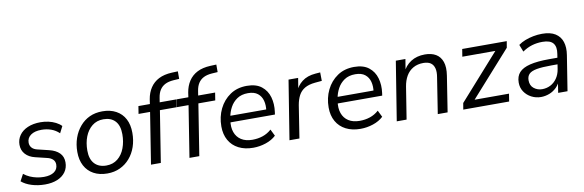

<svg xmlns="http://www.w3.org/2000/svg" viewBox="-50 -1129 4740 1558"><g transform="rotate(-10 2320.0 -349.5)"><path d="M223 9Q164 9 113 -7Q62 -23 30 -51L60 -107Q84 -88 110.5 -76.5Q137 -65 165.5 -59Q194 -53 224 -53Q278 -53 308.5 -74.5Q339 -96 339 -135Q339 -160 322.5 -176.5Q306 -193 275 -200L180 -223Q130 -235 101.5 -266.5Q73 -298 73 -344Q73 -387 97 -421.5Q121 -456 166 -475.5Q211 -495 272 -495Q305 -495 337 -488Q369 -481 396.5 -467Q424 -453 442 -434L414 -379Q385 -407 348 -420Q311 -433 269 -433Q213 -433 181 -410Q149 -387 149 -348Q149 -324 164 -306.5Q179 -289 209 -282L304 -259Q357 -246 386.5 -216.5Q416 -187 416 -140Q416 -94 392 -60.5Q368 -27 324.5 -9Q281 9 223 9Z M736 9Q671 9 623.5 -17Q576 -43 550.5 -91Q525 -139 525 -205Q525 -267 543.5 -319.5Q562 -372 596 -412Q630 -452 676.5 -473.5Q723 -495 782 -495Q847 -495 894.5 -469Q942 -443 967 -395.5Q992 -348 992 -281Q992 -219 974 -166.5Q956 -114 922 -74.5Q888 -35 841 -13Q794 9 736 9ZM739 -56Q794 -56 832.5 -87Q871 -118 890.5 -170Q910 -222 910 -284Q910 -356 875.5 -393Q841 -430 779 -430Q724 -430 685.5 -399Q647 -368 627 -317Q607 -266 607 -202Q607 -131 642 -93.5Q677 -56 739 -56Z M1096 0 1163 -423H1068L1078 -486H1184L1171 -475L1178 -524Q1187 -578 1213.5 -618Q1240 -658 1284 -680.5Q1328 -703 1392 -706L1442 -708V-646L1394 -643Q1353 -640 1325.5 -626Q1298 -612 1281.5 -586.5Q1265 -561 1259 -522L1252 -478L1245 -486H1393L1383 -423H1244L1177 0Z M1413 0 1480 -423H1385L1395 -486H1501L1488 -475L1495 -524Q1504 -578 1530.5 -618Q1557 -658 1601 -680.5Q1645 -703 1709 -706L1759 -708V-646L1711 -643Q1670 -640 1642.5 -626Q1615 -612 1598.5 -586.5Q1582 -561 1576 -522L1569 -478L1562 -486H1710L1700 -423H1561L1494 0Z M1938 9Q1869 9 1818 -17Q1767 -43 1739.5 -91.5Q1712 -140 1712 -206Q1712 -285 1744 -350.5Q1776 -416 1834 -455.5Q1892 -495 1972 -495Q2048 -495 2092.5 -460Q2137 -425 2153 -368.5Q2169 -312 2160 -247L2157 -226H1775L1783 -279H2111L2093 -266Q2100 -313 2090 -351Q2080 -389 2051 -412Q2022 -435 1971 -435Q1917 -435 1881 -410.5Q1845 -386 1824.5 -348Q1804 -310 1797 -269L1793 -245Q1784 -188 1799 -145.5Q1814 -103 1850.5 -79.5Q1887 -56 1942 -56Q1988 -56 2028 -69.5Q2068 -83 2100 -112L2127 -57Q2093 -25 2042 -8Q1991 9 1938 9Z M2237 0 2315 -486H2394L2375 -370H2365Q2383 -423 2427 -457Q2471 -491 2539 -496L2578 -499L2579 -429L2523 -424Q2470 -419 2437 -399.5Q2404 -380 2386.5 -347Q2369 -314 2361 -268L2319 0Z M2822 9Q2753 9 2702 -17Q2651 -43 2623.5 -91.5Q2596 -140 2596 -206Q2596 -285 2628 -350.5Q2660 -416 2718 -455.5Q2776 -495 2856 -495Q2932 -495 2976.5 -460Q3021 -425 3037 -368.5Q3053 -312 3044 -247L3041 -226H2659L2667 -279H2995L2977 -266Q2984 -313 2974 -351Q2964 -389 2935 -412Q2906 -435 2855 -435Q2801 -435 2765 -410.5Q2729 -386 2708.5 -348Q2688 -310 2681 -269L2677 -245Q2668 -188 2683 -145.5Q2698 -103 2734.5 -79.5Q2771 -56 2826 -56Q2872 -56 2912 -69.5Q2952 -83 2984 -112L3011 -57Q2977 -25 2926 -8Q2875 9 2822 9Z M3121 0 3199 -486H3278L3260 -376H3250Q3275 -433 3323.5 -464Q3372 -495 3439 -495Q3493 -495 3529.5 -473.5Q3566 -452 3581.5 -407.5Q3597 -363 3586 -294L3540 0H3459L3505 -294Q3513 -339 3505 -369Q3497 -399 3475 -414Q3453 -429 3415 -429Q3367 -429 3331 -408.5Q3295 -388 3273.5 -351Q3252 -314 3244 -264L3202 0Z M3669 0 3678 -53 4026 -444 4029 -424H3736L3746 -486H4113L4104 -433L3753 -40L3750 -63H4057L4047 0Z M4309 9Q4267 9 4230.5 -10Q4194 -29 4172 -62Q4150 -95 4150 -137Q4150 -189 4178.5 -220.5Q4207 -252 4268 -267Q4329 -282 4425 -282H4505L4497 -229H4436Q4359 -229 4314.5 -221Q4270 -213 4251 -194Q4232 -175 4232 -142Q4232 -98 4261.5 -75Q4291 -52 4329 -52Q4366 -52 4397.5 -68Q4429 -84 4451 -115.5Q4473 -147 4480 -190L4499 -312Q4509 -370 4484.5 -400Q4460 -430 4396 -430Q4351 -430 4310.5 -418Q4270 -406 4231 -379L4208 -438Q4232 -456 4264 -468.5Q4296 -481 4332.5 -488Q4369 -495 4405 -495Q4473 -495 4513.5 -469.5Q4554 -444 4569 -398Q4584 -352 4574 -290L4528 0H4451L4468 -110H4478Q4465 -70 4438.5 -43.5Q4412 -17 4378 -4Q4344 9 4309 9Z"/></g></svg>

Font: Nunito Sans 12pt ExtraLight 12pt
Style: Italic
Weight: 400
Italic angle: -9°
Version: Version 3.101;gftools[0.9.27]